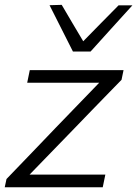

<svg xmlns="http://www.w3.org/2000/svg" viewBox="-32 -792 580 812"><path d="M-12 0 -4.5 -35Q51 -92.5 103.8 -147.5Q156.5 -202.5 202 -250L387.5 -442H83L94 -495.5H490.5L482 -454.5Q457 -429 423.5 -394.5Q390 -360 354 -323Q318 -285.5 285.5 -252L93 -53.5H413.5L402.5 0ZM276.5 -574Q252 -622.5 227 -672Q202.5 -721.5 177.5 -770L229 -771.5Q251.5 -733 274.2 -694.5Q297 -656 320 -617.5Q358 -656 395 -694Q432 -731.5 469.5 -769.5H528Q482.5 -719.5 438.8 -671.2Q395 -623 351 -574Z"/></svg>

Font: Heraclito Light
Style: Italic
Weight: 300
Italic angle: -12°
Designer: Kostas Bartsokas (font) & Cristiano Sobral (main changes)
Foundry: Kostas Bartsokas (font) & Cristiano Sobral (main changes)
Version: Version 1.00;July 8, 2020;FontCreator 13.0.0.2655 64-bit